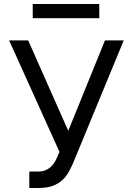

<svg xmlns="http://www.w3.org/2000/svg" viewBox="-20 -929 664 959"><path d="M126.4 -72.4H171.9Q191.8 -72.4 206.7 -78.5Q221.6 -84.5 232.8 -94.6Q244 -104.8 252 -117.5Q259.9 -130.3 265.6 -143.5L277 -170.5L25.6 -727.3H120.7L321 -275.6L504.3 -727.3H598L346.6 -117.9Q335.6 -92.3 322.6 -69.2Q309.7 -46.2 290.3 -28.6Q271 -11 242.9 -0.5Q214.8 9.9 173.3 9.9H126.4ZM475.9 -838.1H143.5V-909.1H475.9Z"/></svg>

Font: Fast_Sans
Style: Regular
Weight: 400
Designer: Rasmus Andersson
Foundry: rsms
Version: Version 3.018;git-588b23468